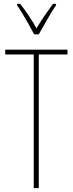

<svg xmlns="http://www.w3.org/2000/svg" viewBox="-20 -970 376 990"><path d="M180 0H154V-689H7V-714H328V-689H180ZM156 -793Q143 -818 126.5 -847Q110 -876 94.5 -902Q79 -928 68 -943V-950H84Q104 -925 127 -891Q150 -857 168 -824Q188 -857 208 -886.5Q228 -916 253 -950H269V-943Q247 -911 223.5 -869.5Q200 -828 180 -793Z"/></svg>

Font: Noto Sans Lao Looped ExtraCondensed Thin
Style: Regular
Weight: 100
Width: 2
Designer: Mark Frömberg, Ben Mitchell
Foundry: The Fontpad Ltd
Version: Version 1.002; ttfautohint (v1.8.4.7-5d5b)